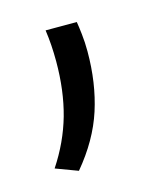

<svg xmlns="http://www.w3.org/2000/svg" viewBox="-55 -171 287 348"><g transform="rotate(-15 88.0 3.0)"><path d="M119 -127.5Q120.5 -119 122.2 -103.8Q124 -88.5 124 -71Q124 -12 108 37.8Q92 87.5 53 134L11.5 118.5Q39 77 51.8 31.8Q64.5 -13.5 64.5 -68.5Q64.5 -84 63.5 -98.8Q62.5 -113.5 60.5 -127.5Z"/></g></svg>

Font: Anek Gurmukhi Light
Style: Regular
Weight: 300
Designer: Sarang Kulkarni (Gurmukhi), Yesha Goshar (Latin)
Foundry: Ek Type
Version: Version 1.003